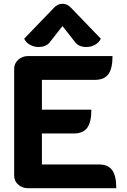

<svg xmlns="http://www.w3.org/2000/svg" viewBox="-20 -997 671 1017"><path d="M55 -633Q55 -661 76.5 -680.5Q98 -700 129 -700H576Q576 -634 554 -604Q532 -574 483 -574H202V-416H464Q464 -350 442 -320Q420 -290 371 -290H202V-126H504Q552 -126 574 -96Q596 -66 596 0H129Q98 0 76.5 -19Q55 -38 55 -67ZM185 -748Q160 -748 139 -759.5Q118 -771 108 -792L265 -955Q285 -977 311 -977Q337 -977 357 -955L514 -792Q504 -771 483 -759.5Q462 -748 437 -748Q419 -748 404 -754Q389 -760 380 -771L311 -859L242 -771Q233 -760 218 -754Q203 -748 185 -748Z"/></svg>

Font: K2D ExtraBold
Style: Regular
Weight: 800
Designer: Katatrad Aksorn Co.,Ltd.
Foundry: Cadson Demak Co.,Ltd.
Version: Version 1.000; ttfautohint (v1.6)